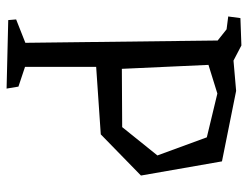

<svg xmlns="http://www.w3.org/2000/svg" viewBox="-105 -645 753 583"><g transform="rotate(90 271.5 -353.5)"><path d="M177 -610 189 -347 366 -348 452 -455 397 -605 264 -637ZM183 -269V-53L243 -33L249 3L41 -2L39 -26L110 -54L103 -638L69 -665L30 -670L35 -707L118 -710L164 -686L256 -694L470 -651L513 -405L388 -283Z"/></g></svg>

Font: Underdog
Style: Regular
Weight: 400
Designer: Sergey Steblina
Foundry: Sergey Steblina, Jovanny Lemonad
Version: Version 1.001; ttfautohint (v0.9)